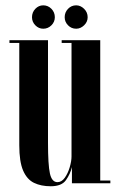

<svg xmlns="http://www.w3.org/2000/svg" viewBox="-20 -670 436 702"><path d="M165.5 11Q130 11 104.2 -1.5Q78.5 -14 64.5 -46.5Q50.5 -79 50.5 -139V-513H14.5V-523H155.5V-148.5Q155.5 -67.5 162.5 -35.8Q169.5 -4 190 -4Q205.5 -4 217 -20.2Q228.5 -36.5 235 -58.8Q241.5 -81 241.5 -98V-513H205.5V-523H346.5V-10H383.5V0H243V-59Q237 -34 221.2 -11.5Q205.5 11 165.5 11ZM258.5 -565Q241 -565 228.8 -577.5Q216.5 -590 216.5 -607Q216.5 -625 228.8 -637.8Q241 -650.5 258.5 -650.5Q274.5 -650.5 287.5 -637.8Q300.5 -625 300.5 -607Q300.5 -590 287.5 -577.5Q274.5 -565 258.5 -565ZM138 -565Q121.5 -565 109.2 -577.5Q97 -590 97 -607Q97 -625 109.2 -637.8Q121.5 -650.5 138 -650.5Q155.5 -650.5 168 -637.8Q180.5 -625 180.5 -607Q180.5 -590 168 -577.5Q155.5 -565 138 -565Z"/></svg>

Font: Imbue 100pt SemiBold
Style: Regular
Weight: 600
Designer: Tyler Finck
Foundry: Etcetera Type Company
Version: Version 1.102; ttfautohint (v1.8.3)